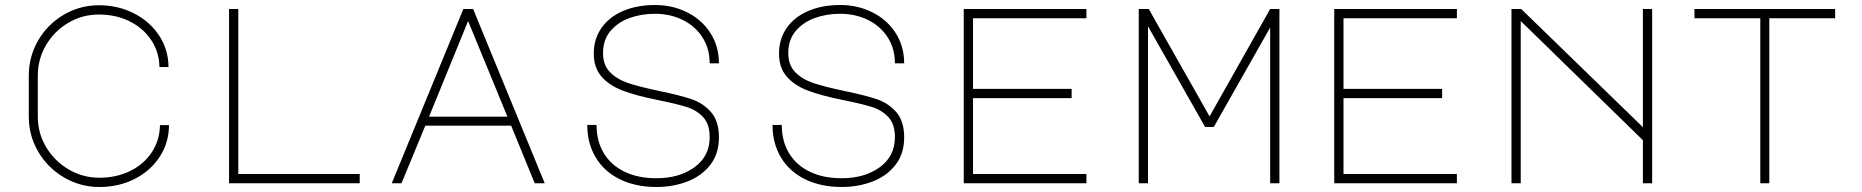

<svg xmlns="http://www.w3.org/2000/svg" viewBox="-20 -732 7440 767"><path d="M377 -22Q445 -22 500 -49Q555 -76 586.5 -124Q618 -172 619 -232H655Q655 -163 618.5 -106.5Q582 -50 518.5 -17.5Q455 15 377 15Q301 15 236 -23Q171 -61 133 -125.5Q95 -190 95 -266V-430Q95 -506 132.5 -570.5Q170 -635 234.5 -673Q299 -711 375 -711Q452 -711 515.5 -678.5Q579 -646 616 -589.5Q653 -533 653 -464H617Q616 -524 584 -572Q552 -620 497.5 -647Q443 -674 375 -674Q309 -674 253 -641Q197 -608 164 -552Q131 -496 131 -430V-266Q131 -200 164.5 -144Q198 -88 254.5 -55Q311 -22 377 -22Z M895 0V-696H932V-37H1417V0Z M1831 -696H1870L2156 0H2116L2022 -230H1679L1584 0H1545ZM1694 -266H2007L1850 -648Z M2352 -518Q2352 -576 2382.5 -620Q2413 -664 2468.5 -688Q2524 -712 2597 -712Q2667 -712 2725.5 -682.5Q2784 -653 2818 -600Q2852 -547 2852 -479H2815Q2815 -538 2786 -583Q2757 -628 2707 -652.5Q2657 -677 2596 -677Q2542 -677 2495 -660Q2448 -643 2418.5 -608Q2389 -573 2389 -520Q2389 -472 2417 -443.5Q2445 -415 2490 -400Q2535 -385 2616 -368Q2698 -351 2743.5 -335.5Q2789 -320 2820.5 -284Q2852 -248 2852 -183Q2852 -118 2817.5 -73.5Q2783 -29 2726 -7Q2669 15 2602 15Q2519 15 2456 -16Q2393 -47 2359.5 -103.5Q2326 -160 2326 -233H2363Q2363 -169 2391.5 -121Q2420 -73 2474 -46.5Q2528 -20 2602 -20Q2694 -20 2754.5 -64Q2815 -108 2815 -184Q2815 -236 2789 -264Q2763 -292 2723.5 -304.5Q2684 -317 2605 -333Q2520 -350 2466.5 -370.5Q2413 -391 2382.5 -426.5Q2352 -462 2352 -518Z M3092 -518Q3092 -576 3122.5 -620Q3153 -664 3208.5 -688Q3264 -712 3337 -712Q3407 -712 3465.5 -682.5Q3524 -653 3558 -600Q3592 -547 3592 -479H3555Q3555 -538 3526 -583Q3497 -628 3447 -652.5Q3397 -677 3336 -677Q3282 -677 3235 -660Q3188 -643 3158.5 -608Q3129 -573 3129 -520Q3129 -472 3157 -443.5Q3185 -415 3230 -400Q3275 -385 3356 -368Q3438 -351 3483.5 -335.5Q3529 -320 3560.5 -284Q3592 -248 3592 -183Q3592 -118 3557.5 -73.5Q3523 -29 3466 -7Q3409 15 3342 15Q3259 15 3196 -16Q3133 -47 3099.5 -103.5Q3066 -160 3066 -233H3103Q3103 -169 3131.5 -121Q3160 -73 3214 -46.5Q3268 -20 3342 -20Q3434 -20 3494.5 -64Q3555 -108 3555 -184Q3555 -236 3529 -264Q3503 -292 3463.5 -304.5Q3424 -317 3345 -333Q3260 -350 3206.5 -370.5Q3153 -391 3122.5 -426.5Q3092 -462 3092 -518Z M3830 -696H4320V-659H3867V-377H4261V-340H3867V-37H4320V0H3830Z M4566 0H4529V-696H4569L4812 -267L5054 -696H5091V0H5054V-622L4829 -225H4794L4566 -627Z M5310 -696H5800V-659H5347V-377H5741V-340H5347V-37H5800V0H5310Z M6018 0V-696H6057L6543 -224V-696H6580V0H6543V-172L6055 -648V0Z M7311 -696V-659H7048V0H7012V-659H6749V-696Z"/></svg>

Font: Major Mono Display
Style: Regular
Weight: 400
Designer: Emre Parlak
Foundry: Emre Parlak
Version: Version 2.000; ttfautohint (v1.8) -l 8 -r 50 -G 200 -x 14 -D